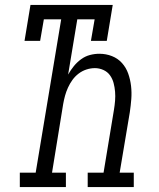

<svg xmlns="http://www.w3.org/2000/svg" viewBox="-20 -755 640 775"><path d="M60 0V-58H124L227 -677H157L142 -590H79L103 -735H435L411 -590H347L362 -677H292L255 -454Q265 -472 278 -488Q291 -504 307.5 -516Q324 -528 343 -533Q362 -538 381 -538Q408 -538 432 -528.5Q456 -519 472.5 -500.5Q489 -482 497.5 -458Q506 -434 509 -408Q512 -382 510 -355.5Q508 -329 504 -302L463 -58H520V0H334V-58H398L440 -312Q443 -330 444.5 -348.5Q446 -367 444.5 -385Q443 -403 438.5 -420Q434 -437 424 -451Q414 -465 397.5 -472.5Q381 -480 363 -480Q346 -480 329 -474.5Q312 -469 297.5 -458Q283 -447 272.5 -432.5Q262 -418 254.5 -401.5Q247 -385 242.5 -368.5Q238 -352 235 -335L190 -58H246V0Z"/></svg>

Font: Iosevka Slab LtExObl
Style: Regular
Weight: 300
Width: 7
Italic angle: -9°
Monospace: yes
Designer: Belleve Invis
Foundry: Belleve Invis
Version: Version 11.1.0; ttfautohint (v1.8.3)